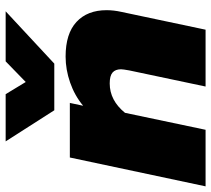

<svg xmlns="http://www.w3.org/2000/svg" viewBox="-64 -693 747 679"><g transform="rotate(-90 309.5 -353.5)"><path d="M149 -707H316L359 -636L432 -707H609L424 -535H259ZM92 -480H285L275 -433Q311 -463 357 -479Q403 -495 449 -495Q530 -495 571.5 -456.5Q613 -418 613 -350Q613 -325 607 -298L544 0H343L400 -270Q404 -292 404 -299Q404 -319 392.5 -329Q381 -339 354 -339Q294 -339 250 -285L190 0H-10Z"/></g></svg>

Font: Prompt ExtraBold
Style: Italic
Weight: 800
Italic angle: -12°
Designer: Katatrad Team
Foundry: CadsonDemak
Version: Version 1.001